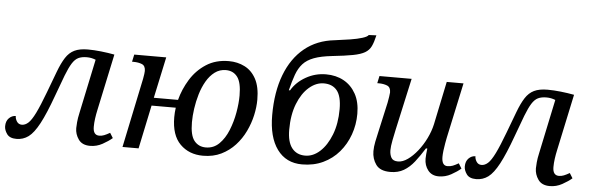

<svg xmlns="http://www.w3.org/2000/svg" viewBox="-49 -932 3399 1106"><g transform="rotate(5 1650.0 -379.0)"><path d="M499 10Q453 10 432 -20Q411 -50 411 -85Q411 -96 413 -119.5Q415 -143 422 -174L488 -487Q463 -497 437 -497Q407 -497 387.5 -487.5Q368 -478 352 -452.5Q336 -427 318 -380.5Q300 -334 273 -259Q235 -154 204 -96Q173 -38 142.5 -15.5Q112 7 73 7Q34 7 18 -15.5Q2 -38 2 -60Q2 -90 19 -107Q36 -124 58 -124Q58 -108 68 -92.5Q78 -77 97 -77Q116 -77 134 -93Q152 -109 173.5 -152.5Q195 -196 225 -276Q252 -348 271 -398.5Q290 -449 310.5 -481Q331 -513 361 -527.5Q391 -542 439 -542Q474 -542 515 -537.5Q556 -533 593 -526L524 -202Q518 -175 514.5 -149.5Q511 -124 511 -101Q511 -53 547 -53Q561 -53 575 -58.5Q589 -64 608 -75L626 -46Q604 -27 570.5 -8.5Q537 10 499 10Z M1152 10Q1071 10 1019.5 -41.5Q968 -93 968 -197Q968 -210 969 -224Q970 -238 972 -252H832L779 0H686L770 -402Q773 -416 774.5 -429.5Q776 -443 776 -447Q776 -477 755.5 -485.5Q735 -494 706 -494H698L707 -536H892L841 -298H981Q997 -360 1032 -417Q1067 -474 1122.5 -510Q1178 -546 1254 -546Q1304 -546 1345.5 -525Q1387 -504 1411.5 -458.5Q1436 -413 1436 -339Q1436 -296 1425.5 -248.5Q1415 -201 1393 -155Q1371 -109 1337 -72Q1303 -35 1257 -12.5Q1211 10 1152 10ZM1164 -39Q1209 -39 1241 -70.5Q1273 -102 1293 -151.5Q1313 -201 1322.5 -255Q1332 -309 1332 -354Q1332 -429 1308 -461Q1284 -493 1241 -493Q1205 -493 1177 -472Q1149 -451 1129 -416.5Q1109 -382 1096.5 -340Q1084 -298 1078 -255.5Q1072 -213 1072 -177Q1072 -101 1097 -70Q1122 -39 1164 -39Z M1725 10Q1632 10 1580.5 -60.5Q1529 -131 1529 -258Q1529 -392 1567 -491.5Q1605 -591 1676.5 -649.5Q1748 -708 1850 -719Q1897 -725 1938.5 -731.5Q1980 -738 2008.5 -747Q2037 -756 2043 -766L2087 -768Q2078 -728 2066.5 -704Q2055 -680 2031 -666Q2007 -652 1962.5 -643.5Q1918 -635 1843 -627Q1779 -620 1739 -605Q1699 -590 1676 -564.5Q1653 -539 1639 -500.5Q1625 -462 1612 -409H1619Q1648 -458 1702 -488.5Q1756 -519 1818 -519Q1876 -519 1920.5 -494.5Q1965 -470 1991 -423Q2017 -376 2017 -308Q2017 -245 1996.5 -187.5Q1976 -130 1938 -85.5Q1900 -41 1846 -15.5Q1792 10 1725 10ZM1738 -42Q1784 -42 1823.5 -78Q1863 -114 1888 -178Q1913 -242 1913 -326Q1913 -400 1886.5 -433Q1860 -466 1810 -466Q1765 -466 1724.5 -431Q1684 -396 1659 -332.5Q1634 -269 1634 -183Q1634 -112 1661.5 -77Q1689 -42 1738 -42Z M2515 10Q2475 10 2453 -18Q2431 -46 2431 -85Q2431 -96 2432.5 -112Q2434 -128 2436 -144H2428Q2400 -99 2373 -64.5Q2346 -30 2313 -10.5Q2280 9 2235 9Q2176 9 2152 -24.5Q2128 -58 2128 -102Q2128 -127 2134 -157Q2140 -187 2146 -212L2185 -387Q2188 -401 2191 -422Q2194 -443 2194 -447Q2194 -477 2173.5 -485.5Q2153 -494 2124 -494H2116L2125 -536H2311L2245 -237Q2239 -210 2232 -174Q2225 -138 2225 -116Q2225 -91 2235 -73Q2245 -55 2274 -55Q2301 -55 2330 -75.5Q2359 -96 2386 -130Q2413 -164 2433 -205Q2453 -246 2462 -287L2514 -536H2611L2542 -215Q2540 -204 2536 -183Q2532 -162 2529.5 -140Q2527 -118 2527 -104Q2527 -53 2560 -53Q2577 -53 2591 -58.5Q2605 -64 2624 -75L2642 -46Q2620 -27 2586.5 -8.5Q2553 10 2515 10Z M3157 10Q3111 10 3090 -20Q3069 -50 3069 -85Q3069 -96 3071 -119.5Q3073 -143 3080 -174L3146 -487Q3121 -497 3095 -497Q3065 -497 3045.5 -487.5Q3026 -478 3010 -452.5Q2994 -427 2976 -380.5Q2958 -334 2931 -259Q2893 -154 2862 -96Q2831 -38 2800.5 -15.5Q2770 7 2731 7Q2692 7 2676 -15.5Q2660 -38 2660 -60Q2660 -90 2677 -107Q2694 -124 2716 -124Q2716 -108 2726 -92.5Q2736 -77 2755 -77Q2774 -77 2792 -93Q2810 -109 2831.5 -152.5Q2853 -196 2883 -276Q2910 -348 2929 -398.5Q2948 -449 2968.5 -481Q2989 -513 3019 -527.5Q3049 -542 3097 -542Q3132 -542 3173 -537.5Q3214 -533 3251 -526L3182 -202Q3176 -175 3172.5 -149.5Q3169 -124 3169 -101Q3169 -53 3205 -53Q3219 -53 3233 -58.5Q3247 -64 3266 -75L3284 -46Q3262 -27 3228.5 -8.5Q3195 10 3157 10Z"/></g></svg>

Font: NotoSerif-Italic
Style: Regular
Weight: 400
Italic angle: -12°
Designer: Monotype Design Team
Foundry: Monotype Imaging Inc.
Version: Version 2.007; ttfautohint (v1.8) -l 8 -r 50 -G 200 -x 14 -D